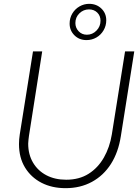

<svg xmlns="http://www.w3.org/2000/svg" viewBox="-20 -968 730 1001"><path d="M322 13Q251 13 196.5 -15Q142 -43 110.5 -94.5Q79 -146 79 -217Q79 -229 80 -241.5Q81 -254 83 -267L152 -700H200L131 -260Q130 -250 128.5 -239.5Q127 -229 127 -219Q127 -163 152 -120.5Q177 -78 221.5 -54.5Q266 -31 325 -31Q393 -31 442 -62Q491 -93 521.5 -146.5Q552 -200 563 -267L632 -700H680L610 -258Q597 -174 558.5 -113.5Q520 -53 459.5 -20Q399 13 322 13ZM431 -759Q393 -759 368 -784Q343 -809 343 -845Q343 -874 357 -897.5Q371 -921 394.5 -934.5Q418 -948 445 -948Q483 -948 508.5 -923.5Q534 -899 534 -862Q534 -834 520 -810Q506 -786 482.5 -772.5Q459 -759 431 -759ZM433 -787Q462 -787 483 -808.5Q504 -830 504 -860Q504 -886 487 -902.5Q470 -919 444 -919Q415 -919 394 -898.5Q373 -878 373 -848Q373 -823 390 -805Q407 -787 433 -787Z"/></svg>

Font: MuseoModerno Thin ExtraLight
Style: Italic
Weight: 250
Italic angle: -9°
Version: Version 1.003